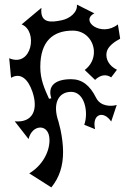

<svg xmlns="http://www.w3.org/2000/svg" viewBox="-20 -784 552 834"><path d="M393 -437C416 -459 441 -463 463 -448L488 -481C453 -498 438 -528 443 -556C448 -584 480 -604 502 -616L492 -678C421 -621 325 -693 390 -726L314 -764C318 -731 283 -703 248 -696C208 -688 152 -678 160 -750L74 -678C146 -650 119 -489 20 -531L28 -446C69 -470 102 -441 121 -385C147 -308 123 -250 44 -257L104 -180C112 -213 134 -230 155 -230C176 -230 195 -213 195 -175C195 -120 160 -62 107 -31L203 30C238 -13 254 -63 254 -124C254 -153 250 -186 243 -220L234 -256C207 -333 233 -385 289 -385C349 -385 365 -294 346 -242L393 -223C378 -289 430 -306 463 -256L487 -328C462 -321 416 -321 397 -360C370 -414 336 -440 289 -440C217 -440 186 -409 203 -357L193 -355C173 -399 155 -439 155 -493C155 -607 212 -651 296 -651C353 -651 388 -605 388 -558C388 -529 375 -500 348 -480Z"/></svg>

Font: Malebolge Adversarial
Style: Regular
Weight: 400
Designer: Ariel Martín Pérez
Foundry: Tunera Type Foundry
Version: Version 0.007;hotconv 1.0.109;makeotfexe 2.5.65596